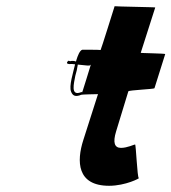

<svg xmlns="http://www.w3.org/2000/svg" viewBox="-20 -700 552 618"><path d="M215.1 -504C211.1 -504 209.1 -504 205.8 -503C202.8 -503 201 -507 197.5 -502C191 -494 202.7 -493 208 -494H212C215 -494 218.7 -493 221.7 -493C215.8 -467 201.3 -423 208.8 -405C213.8 -392 222.3 -387 241.8 -395C247.7 -398 246.1 -406 240.2 -403C206.2 -390 218.1 -432 222.4 -456C226.1 -468 228.8 -480 230.4 -492H231.4C240.1 -491 252.8 -490 261.5 -489H266.5C269.5 -489 272.1 -491 272.7 -493C272.7 -493 242.5 -394 241.8 -395C241.1 -396 295.4 -397 295.4 -397L248.1 -249C226.3 -181 227.2 -102 331.2 -102C384.2 -102 431.8 -127 426.8 -127C421.8 -127 417.8 -235 414.8 -235C411.8 -235 389.5 -224 369.5 -224C348.5 -224 342.7 -241 353.7 -277L393.1 -406C394.3 -410 476.3 -413 477.2 -416C478.1 -419 510.9 -523 511.8 -526C512.4 -528 431.7 -529 433 -530L479.7 -676C481 -677 348.6 -679 348.9 -680C348.9 -680 304.5 -538 303.8 -539C303.1 -540 246.1 -540 245.1 -540C236.5 -538 229.7 -519 226.3 -508L224.5 -502C221.8 -503 218.1 -504 215.1 -504Z"/></svg>

Font: Hussar Wojna
Style: 3Obl
Weight: 400
Designer: Robert Jablonski
Foundry: Cannot Into Space Fonts
Version: Version 1.01